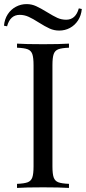

<svg xmlns="http://www.w3.org/2000/svg" viewBox="-42 -922 422 942"><path d="M0 0ZM215.3 -602.1V-106Q215.3 -68.4 221.4 -51.3Q227.5 -34.2 243.9 -27.8Q260.3 -21.5 296.4 -20V0Q250.5 -2.9 169.4 -2.9Q83.5 -2.9 41.5 0V-20Q77.6 -21.5 94 -27.8Q110.4 -34.2 116.5 -51.3Q122.6 -68.4 122.6 -106V-602.1Q122.6 -639.6 116.5 -656.7Q110.4 -673.8 94 -680.2Q77.6 -686.5 41.5 -688V-708Q83 -705.1 169.4 -705.1Q250.5 -705.1 296.4 -708V-688Q260.3 -686.5 243.9 -680.2Q227.5 -673.8 221.4 -656.7Q215.3 -639.6 215.3 -602.1ZM189 -862.3Q219.7 -843.3 239.7 -834.2Q259.8 -825.2 282.7 -825.2Q329.1 -825.2 344.7 -880.9L359.4 -877.9Q356.4 -845.7 340.8 -821.8Q325.2 -797.9 301 -784.9Q276.9 -772 248.5 -772Q223.6 -772 201.4 -782Q179.2 -792 148.4 -811.5Q118.7 -830.6 97.9 -839.8Q77.1 -849.1 54.7 -849.1Q7.8 -849.1 -7.3 -793L-22.5 -795.9Q-19.5 -828.1 -3.9 -852.1Q11.7 -876 36.1 -888.9Q60.5 -901.9 88.4 -901.9Q113.3 -901.9 135.3 -891.8Q157.2 -881.8 189 -862.3Z"/></svg>

Font: Playfair Display SC
Style: Regular
Weight: 400
Designer: Claus Eggers Sørensen
Foundry: Claus Eggers Sørensen
Version: Version 1.004;PS 001.004;hotconv 1.0.70;makeotf.lib2.5.58329